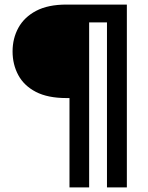

<svg xmlns="http://www.w3.org/2000/svg" viewBox="-20 -720 648 840"><path d="M284 100V-291H271Q189 -291 137 -318Q85 -345 60 -391.5Q35 -438 35 -495Q35 -552 60.5 -598.5Q86 -645 138 -672.5Q190 -700 271 -700H535V100H448V-622H370V100Z"/></svg>

Font: DM Sans Medium
Style: Regular
Weight: 500
Designer: Colophon Foundry, Jonny Pinhorn
Foundry: Colophon Foundry
Version: Version 4.004; ttfautohint (v1.8.4.7-5d5b)